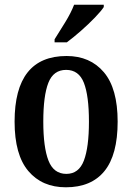

<svg xmlns="http://www.w3.org/2000/svg" viewBox="-20 -786 562 816"><path d="M260 10Q159 10 100.5 -59Q42 -128 42 -269Q42 -548 263 -548Q363 -548 421.5 -479Q480 -410 480 -269Q480 -128 424 -59Q368 10 260 10ZM262 -47Q315 -47 336.5 -103.5Q358 -160 358 -269Q358 -379 336.5 -434Q315 -489 261 -489Q207 -489 185.5 -434Q164 -379 164 -269Q164 -160 186 -103.5Q208 -47 262 -47ZM212 -619Q233 -652 257.5 -692Q282 -732 295 -766H421V-756Q410 -739 383 -711Q356 -683 323.5 -654.5Q291 -626 264 -606H212Z"/></svg>

Font: Noto Serif Khmer Condensed SemiBold
Style: Regular
Weight: 600
Width: 3
Designer: Danh Hong and the Monotype Design Team
Foundry: Monotype Imaging Inc.
Version: Version 2.004; ttfautohint (v1.8.4.7-5d5b)